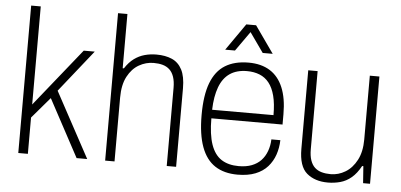

<svg xmlns="http://www.w3.org/2000/svg" viewBox="-50 -824 1959 938"><g transform="rotate(5 929.5 -355.5)"><path d="M67 0V-723H114V-242L342 -526H396L232 -320L405 0H353L202 -281L114 -178V0Z M493 0V-723H539V-457H545Q565 -488 589 -505.5Q613 -523 640.5 -530.5Q668 -538 698 -538Q742 -538 774 -524Q806 -510 823.5 -476.5Q841 -443 841 -385V0H795V-383Q795 -415 787.5 -437Q780 -459 766 -472Q752 -485 732.5 -490.5Q713 -496 688 -496Q650 -496 616 -476.5Q582 -457 560.5 -416.5Q539 -376 539 -313V0Z M1143 12Q1077 12 1032.5 -17Q988 -46 965.5 -107Q943 -168 943 -263Q943 -360 966 -420.5Q989 -481 1035 -509.5Q1081 -538 1150 -538Q1212 -538 1254.5 -511.5Q1297 -485 1319 -432.5Q1341 -380 1341 -302V-251H992Q992 -172 1009 -123Q1026 -74 1060 -52Q1094 -30 1145 -30Q1182 -30 1209 -40.5Q1236 -51 1254 -70Q1272 -89 1282 -116Q1292 -143 1293 -174H1337Q1336 -136 1324.5 -102.5Q1313 -69 1290 -43Q1267 -17 1230.5 -2.5Q1194 12 1143 12ZM992 -293H1293Q1293 -349 1283 -387.5Q1273 -426 1254 -450Q1235 -474 1207.5 -485Q1180 -496 1146 -496Q1095 -496 1061.5 -473Q1028 -450 1011 -404.5Q994 -359 992 -293ZM1030 -591 1122 -723H1170L1263 -591H1214L1132 -707H1160L1078 -591Z M1586 12Q1522 12 1482.5 -21.5Q1443 -55 1443 -141V-526H1489V-143Q1489 -111 1496.5 -89Q1504 -67 1518 -54Q1532 -41 1552 -35.5Q1572 -30 1596 -30Q1634 -30 1668 -50.5Q1702 -71 1723.5 -112Q1745 -153 1745 -213V-526H1792V0H1758L1752 -83H1746Q1726 -46 1701 -25Q1676 -4 1646.5 4Q1617 12 1586 12Z"/></g></svg>

Font: Archivo SemiCondensed Thin
Style: Regular
Weight: 250
Width: 4
Designer: Hector Gatti
Foundry: Omnibus-Type
Version: Version 2.001